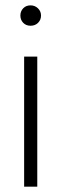

<svg xmlns="http://www.w3.org/2000/svg" viewBox="-20 -696 229 716"><path d="M119 0V-485H70V0ZM94 -600Q111 -600 122 -611Q133 -622 133 -638Q133 -654 121.5 -665Q110 -676 94 -676Q77 -676 66.5 -665Q56 -654 56 -638Q56 -622 66.5 -611Q77 -600 94 -600Z"/></svg>

Font: Catamaran Thin Thin
Style: Regular
Weight: 250
Version: Version 2.000